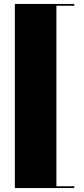

<svg xmlns="http://www.w3.org/2000/svg" viewBox="-20 -800 424 970"><path d="M355 150H55V-780H355V-771H265V141H355Z"/></svg>

Font: Bodoni* 24pt Fatface
Style: Regular
Weight: 900
Version: Version 2.3